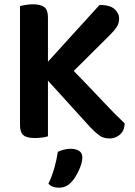

<svg xmlns="http://www.w3.org/2000/svg" viewBox="-20 -635 627 893"><path d="M203 -260V-1Q194 2 177.5 4.5Q161 7 142 7Q104 7 88.5 -6.5Q73 -20 73 -54V-607Q81 -609 98.5 -612Q116 -615 133 -615Q169 -615 186 -602Q203 -589 203 -554V-348L443 -612Q491 -612 512.5 -593Q534 -574 534 -548Q534 -527 523.5 -510.5Q513 -494 492 -473L323 -305Q401 -225 460 -162Q519 -99 560 -61Q559 -28 538.5 -9.5Q518 9 489 9Q460 9 440 -6.5Q420 -22 401 -42ZM312 212Q299 226 284.5 232Q270 238 253 238Q223 238 205 220Q223 182 233.5 143.5Q244 105 249 71Q262 65 277 61Q292 57 308 57Q332 57 347.5 66.5Q363 76 363 98Q363 110 358.5 126Q354 142 346.5 158Q339 174 330 188.5Q321 203 312 212Z"/></svg>

Font: Baloo Paaji 2 SemiBold
Style: Regular
Weight: 600
Designer: Shuchita Grover, Noopur Datye and Ek Type
Foundry: Ek Type
Version: Version 1.640;hotconv 1.0.111;makeotfexe 2.5.65597; ttfautoh